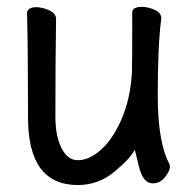

<svg xmlns="http://www.w3.org/2000/svg" viewBox="-20 -511 540 555"><path d="M205.1 23.9Q61 23.9 61 -170.9Q61 -371.1 58.1 -474.1Q60.1 -490.2 85 -490.2Q102.1 -490.2 122.1 -481.2Q142.1 -472.2 142.1 -456.1Q140.1 -339.8 140.1 -174.8Q140.1 -118.2 157.7 -83Q175.3 -47.9 205.1 -47.9Q238.3 -47.9 272.7 -78.9Q307.1 -109.9 332 -168Q356.9 -226.1 361.3 -300.8Q362.3 -317.9 362.3 -475.1Q362.3 -491.2 390.1 -491.2Q407.2 -491.2 426.8 -482.7Q446.3 -474.1 446.3 -458Q436 -381.8 436 -236.8Q436 -98.1 470.2 -36.1L471.2 -28.8Q471.2 -17.1 457 1Q442.9 19 421.9 19Q393.1 19 381.6 -29.5Q370.1 -78.1 369.1 -78.1Q358.9 -55.2 312 -15.6Q265.1 23.9 205.1 23.9Z"/></svg>

Font: LXGW WenKai Mono Screen
Style: Regular
Weight: 400
Monospace: yes
Designer: LXGW / Fontworks Inc.
Foundry: LXGW / Fontworks Inc.
Version: Version 1.330;April 28,2024